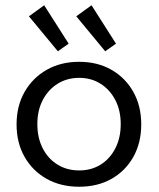

<svg xmlns="http://www.w3.org/2000/svg" viewBox="-20 -702 603 730"><path d="M281 8Q211 8 157.5 -22Q104 -52 73.5 -105.5Q43 -159 43 -229Q43 -299 73.5 -352.5Q104 -406 157.5 -436.5Q211 -467 281 -467Q351 -467 404 -436.5Q457 -406 487 -352.5Q517 -299 517 -229Q517 -159 487 -105.5Q457 -52 404 -22Q351 8 281 8ZM281 -54Q327 -54 362.5 -76Q398 -98 418.5 -138Q439 -178 439 -230Q439 -282 418.5 -321.5Q398 -361 362.5 -383.5Q327 -406 281 -406Q235 -406 199 -383.5Q163 -361 142.5 -321.5Q122 -282 122 -230Q122 -178 142.5 -138Q163 -98 199 -76Q235 -54 281 -54ZM200 -507 90 -640 148 -682 241 -536ZM380 -507 270 -640 328 -682 421 -536Z"/></svg>

Font: Inconsolata SemiExpanded
Style: Regular
Weight: 400
Width: 6
Monospace: yes
Designer: Raph Levien, Cyreal, Brenton Simpson
Foundry: Raph Levien, Cyreal, Google
Version: Version 3.100; ttfautohint (v1.8.4.7-5d5b)